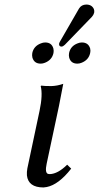

<svg xmlns="http://www.w3.org/2000/svg" viewBox="-20 -804 431 836"><path d="M355.5 -784.2Q379.9 -784.2 388.7 -764.6Q391.6 -756.8 390.1 -749Q387.2 -738.3 380.4 -731L262.2 -608.9Q254.4 -601.6 248.5 -601.1Q237.8 -601.1 237.3 -610.8Q237.3 -612.8 237.3 -613.8Q238.3 -618.2 241.7 -624L324.2 -767.1Q334.5 -783.7 355.5 -784.2ZM120.6 -573.2Q127 -603.5 158.2 -615.2Q167.5 -619.1 176.8 -619.1Q205.1 -619.1 212.4 -592.8Q214.8 -582.5 212.9 -573.2Q206.5 -543 175.8 -530.8Q166.5 -526.9 157.2 -526.9Q128.9 -526.9 121.1 -553.2Q118.7 -563.5 120.6 -573.2ZM280.8 -573.2Q287.1 -603.5 317.9 -615.2Q327.1 -619.1 336.4 -619.1Q364.7 -619.1 372.6 -592.8Q375 -582.5 372.6 -573.2Q366.2 -543 335.4 -530.8Q326.2 -526.9 316.9 -526.9Q288.6 -526.9 281.2 -553.2Q278.8 -563.5 280.8 -573.2ZM152.3 -321.8Q167 -391.6 157.2 -429.2L159.7 -431.2Q171.4 -429.2 203.1 -429.2Q228.5 -429.7 255.4 -439Q255.4 -438 236.8 -342.8L183.1 -90.8Q174.8 -51.8 189 -46.9Q192.9 -45.9 196.8 -45.9Q231.9 -46.9 272.5 -86.9L290 -69.8Q235.4 0 183.6 10.3Q175.8 11.7 169.4 12.2Q103 12.2 97.2 -40.5Q96.2 -55.2 99.1 -70.8Z"/></svg>

Font: Linux Biolinum Capitals O
Style: Italic Samll Caps
Weight: 400
Italic angle: -12°
Designer: Philipp H. Poll
Foundry: Philipp H. Poll
Version: Version 0.6.2